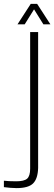

<svg xmlns="http://www.w3.org/2000/svg" viewBox="-93 -765 279 987"><path d="M-8 202Q-20 202 -40 200.5Q-60 199 -73 197V164Q-61 165.5 -45.5 166.2Q-30 167 -10 167Q31.5 167 46.8 153.2Q62 139.5 62 102V-600H103V98Q101.5 153.5 77.2 177.8Q53 202 -8 202ZM-3 -640 65 -745H98L166 -640H130L82 -717L34 -640Z"/></svg>

Font: Big Shoulders Text Thin Thin
Style: Regular
Weight: 250
Version: Version 2.002